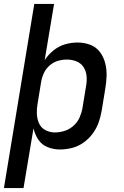

<svg xmlns="http://www.w3.org/2000/svg" viewBox="-35 -755 631 980"><path d="M-15 205H85L136 -100Q143 -69 160.5 -42.5Q178 -16 208 -4Q238 8 271 8Q302 8 333 0Q364 -8 391 -27Q418 -46 438 -73Q458 -100 468.5 -130Q479 -160 484 -190L502 -300Q508 -334 509 -367.5Q510 -401 502 -432.5Q494 -464 475 -489.5Q456 -515 425.5 -526.5Q395 -538 361 -538Q329 -538 297.5 -529Q266 -520 238.5 -498Q211 -476 193 -448L241 -735H140ZM245 -79Q219 -79 196.5 -91Q174 -103 164 -126Q154 -149 153 -175Q152 -201 157 -227L175 -337Q179 -360 189 -382Q199 -404 218.5 -421Q238 -438 261 -444.5Q284 -451 307 -451Q333 -451 356 -441.5Q379 -432 392 -411.5Q405 -391 407 -365.5Q409 -340 404 -314L386 -204Q382 -180 371.5 -156Q361 -132 340.5 -113.5Q320 -95 295 -87Q270 -79 245 -79Z"/></svg>

Font: Iosevka Sparkle Medium
Style: Italic
Weight: 500
Italic angle: -9°
Designer: Belleve Invis
Foundry: Belleve Invis
Version: Version 4.5.0; ttfautohint (v1.8.3)